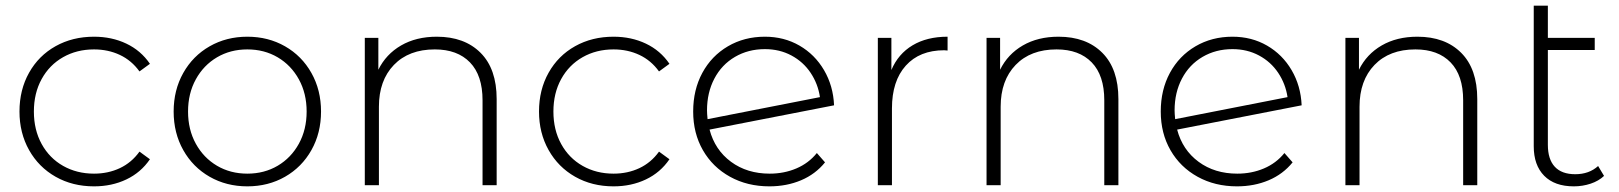

<svg xmlns="http://www.w3.org/2000/svg" viewBox="-20 -656 5734 680"><path d="M49 -261Q49 -338 83 -398.5Q117 -459 177 -492.5Q237 -526 313 -526Q376 -526 427.5 -501.5Q479 -477 511 -430L474 -403Q446 -442 404.5 -461.5Q363 -481 313 -481Q252 -481 203.5 -453.5Q155 -426 127.5 -376Q100 -326 100 -261Q100 -196 127.5 -146Q155 -96 203.5 -68.5Q252 -41 313 -41Q363 -41 404.5 -60.5Q446 -80 474 -119L511 -92Q479 -45 427.5 -20.5Q376 4 313 4Q237 4 177 -30Q117 -64 83 -124.5Q49 -185 49 -261Z M595 -261Q595 -337 629 -397.5Q663 -458 722.5 -492Q782 -526 856 -526Q930 -526 989.5 -492Q1049 -458 1083 -397.5Q1117 -337 1117 -261Q1117 -185 1083 -124.5Q1049 -64 989.5 -30Q930 4 856 4Q782 4 722.5 -30Q663 -64 629 -124.5Q595 -185 595 -261ZM1066 -261Q1066 -325 1038.5 -375Q1011 -425 963.5 -453Q916 -481 856 -481Q796 -481 748.5 -453Q701 -425 673.5 -375Q646 -325 646 -261Q646 -197 673.5 -147Q701 -97 748.5 -69Q796 -41 856 -41Q916 -41 963.5 -69Q1011 -97 1038.5 -147Q1066 -197 1066 -261Z M1739 -305V0H1689V-301Q1689 -389 1644.5 -435Q1600 -481 1520 -481Q1428 -481 1375 -426Q1322 -371 1322 -278V0H1272V-522H1320V-409Q1347 -464 1400.5 -495Q1454 -526 1527 -526Q1625 -526 1682 -469Q1739 -412 1739 -305Z M1889 -261Q1889 -338 1923 -398.5Q1957 -459 2017 -492.5Q2077 -526 2153 -526Q2216 -526 2267.5 -501.5Q2319 -477 2351 -430L2314 -403Q2286 -442 2244.5 -461.5Q2203 -481 2153 -481Q2092 -481 2043.5 -453.5Q1995 -426 1967.5 -376Q1940 -326 1940 -261Q1940 -196 1967.5 -146Q1995 -96 2043.5 -68.5Q2092 -41 2153 -41Q2203 -41 2244.5 -60.5Q2286 -80 2314 -119L2351 -92Q2319 -45 2267.5 -20.5Q2216 4 2153 4Q2077 4 2017 -30Q1957 -64 1923 -124.5Q1889 -185 1889 -261Z M2873 -114 2902 -81Q2868 -39 2817 -17.5Q2766 4 2705 4Q2627 4 2565.5 -30Q2504 -64 2469.5 -124Q2435 -184 2435 -261Q2435 -338 2467.5 -398Q2500 -458 2558 -492Q2616 -526 2689 -526Q2757 -526 2811.5 -494.5Q2866 -463 2898.5 -407.5Q2931 -352 2934 -283L2493 -197Q2512 -125 2569 -83Q2626 -41 2706 -41Q2757 -41 2800.5 -59.5Q2844 -78 2873 -114ZM2484 -265Q2484 -254 2486 -234L2884 -312Q2877 -359 2851 -398Q2825 -437 2783 -459.5Q2741 -482 2689 -482Q2630 -482 2583 -454.5Q2536 -427 2510 -377.5Q2484 -328 2484 -265Z M3336 -526V-477L3324 -478Q3237 -478 3188 -423.5Q3139 -369 3139 -272V0H3089V-522H3137V-408Q3161 -465 3212 -495.5Q3263 -526 3336 -526Z M3941 -305V0H3891V-301Q3891 -389 3846.5 -435Q3802 -481 3722 -481Q3630 -481 3577 -426Q3524 -371 3524 -278V0H3474V-522H3522V-409Q3549 -464 3602.5 -495Q3656 -526 3729 -526Q3827 -526 3884 -469Q3941 -412 3941 -305Z M4529 -114 4558 -81Q4524 -39 4473 -17.5Q4422 4 4361 4Q4283 4 4221.5 -30Q4160 -64 4125.5 -124Q4091 -184 4091 -261Q4091 -338 4123.5 -398Q4156 -458 4214 -492Q4272 -526 4345 -526Q4413 -526 4467.5 -494.5Q4522 -463 4554.5 -407.5Q4587 -352 4590 -283L4149 -197Q4168 -125 4225 -83Q4282 -41 4362 -41Q4413 -41 4456.5 -59.5Q4500 -78 4529 -114ZM4140 -265Q4140 -254 4142 -234L4540 -312Q4533 -359 4507 -398Q4481 -437 4439 -459.5Q4397 -482 4345 -482Q4286 -482 4239 -454.5Q4192 -427 4166 -377.5Q4140 -328 4140 -265Z M5212 -305V0H5162V-301Q5162 -389 5117.5 -435Q5073 -481 4993 -481Q4901 -481 4848 -426Q4795 -371 4795 -278V0H4745V-522H4793V-409Q4820 -464 4873.5 -495Q4927 -526 5000 -526Q5098 -526 5155 -469Q5212 -412 5212 -305Z M5661 -33Q5642 -15 5613.5 -5.5Q5585 4 5554 4Q5486 4 5449 -33.5Q5412 -71 5412 -138V-636H5462V-522H5628V-479H5462V-143Q5462 -92 5486.5 -65.5Q5511 -39 5559 -39Q5608 -39 5640 -68Z"/></svg>

Font: Montserrat Alternates Light
Style: Regular
Weight: 300
Designer: Julieta Ulanovsky
Foundry: Julieta Ulanovsky
Version: Version 7.200